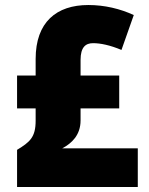

<svg xmlns="http://www.w3.org/2000/svg" viewBox="-20 -745 593 765"><path d="M332 -725C205 -725 122 -657 122 -510V-444H48V-313H122V-264C122 -198 99 -179 48 -148V0H529V-154H228C266 -174 301 -207 301 -265V-313H455V-444H301V-506C301 -557 321 -573 351 -573C380 -573 419 -565 464 -546L513 -685C459 -710 397 -725 332 -725Z"/></svg>

Font: Noto Sans Sinhala SemiCondensed Black
Style: Regular
Weight: 900
Width: 4
Designer: Jelle Bosma - Monotype Design Team
Foundry: Monotype Imaging Inc.
Version: Version 2.006